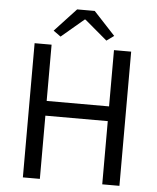

<svg xmlns="http://www.w3.org/2000/svg" viewBox="-57 -886 766 935"><g transform="rotate(5 326.0 -419.0)"><path d="M90 0V-656H173V-381H478V-656H562V0H478V-309H173V0ZM177 -725 282 -838H368L473 -725L437 -699L327 -792H323L213 -699Z"/></g></svg>

Font: Toshiba Sans
Style: Regular
Weight: 400
Designer: Paul D. Hunt
Foundry: Toshiba Corporation
Version: Version 2.020;PS 2.0;hotconv 1.0.86;makeotf.lib2.5.63406